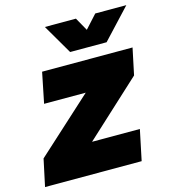

<svg xmlns="http://www.w3.org/2000/svg" viewBox="-140 -841 831 931"><g transform="rotate(-15 275.5 -375.0)"><path d="M0 -136 280 -391H71L102 -544H556L528 -411L248 -153H488L456 0H-29ZM171 -750H327L364 -684L424 -750H580L441 -601H258Z"/></g></svg>

Font: Mona Sans Black
Style: Italic
Weight: 900
Italic angle: -11.7°
Designer: Deni Anggara
Foundry: GitHub
Version: Version 2.000